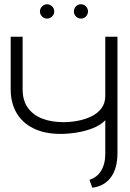

<svg xmlns="http://www.w3.org/2000/svg" viewBox="-20 -872 611 899"><path d="M200 -852Q187 -852 177 -842Q167 -832 167 -818Q167 -805 177 -795Q187 -785 200 -785Q214 -785 224 -795Q234 -805 234 -818Q234 -832 224 -842Q214 -852 200 -852ZM359 -852Q345 -852 335.5 -842Q326 -832 326 -818Q326 -805 335.5 -795Q345 -785 359 -785Q373 -785 382.5 -795Q392 -805 392 -818Q392 -832 382.5 -842Q373 -852 359 -852ZM530 -156V-700H473V-423Q473 -389 455 -365Q437 -341 408 -327Q379 -313 344.5 -306.5Q310 -300 278 -300Q220 -300 177 -317Q134 -334 110 -368Q86 -402 86 -453V-700H30V-455Q30 -391 57 -344Q84 -297 136.5 -271Q189 -245 264 -245Q300 -245 340 -251.5Q380 -258 415.5 -272Q451 -286 473 -309V-153Q473 -128 468 -108Q463 -88 453.5 -72.5Q444 -57 430.5 -46.5Q417 -36 399 -30L412 7Q468 0 499 -41.5Q530 -83 530 -156Z"/></svg>

Font: AdventPro_ExpandedRegular
Style: ExpandedRegular
Weight: 400
Width: 7
Designer: VivaRado, Andreas Kalpakidis
Foundry: VivaRado, Andreas Kalpakidis
Version: Version 3.000